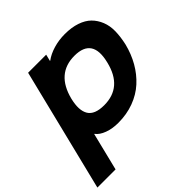

<svg xmlns="http://www.w3.org/2000/svg" viewBox="-248 -834 1240 1240"><g transform="rotate(-45 371.5 -214.0)"><path d="M576.2 -314Q622.1 -496.1 457 -496.1Q293 -496.1 247.1 -314Q225.6 -226.1 253.4 -179.9Q281.2 -133.8 367.2 -133.8Q532.7 -133.8 576.2 -314ZM742.2 -314.9Q724.6 -244.1 690.9 -185.1Q657.2 -126 608.6 -81.8Q560.1 -37.6 494.1 -13.2Q428.2 11.2 351.1 11.2Q297.9 11.2 254.9 -4.6Q211.9 -20.5 191.9 -47.9H189.9L126 210.9H-40L168 -629.9H333L321.8 -584H324.2Q358.9 -609.9 408.2 -624.5Q457.5 -639.2 512.2 -639.2Q573.2 -639.2 620.1 -623.3Q667 -607.4 695.8 -578.9Q724.6 -550.3 740.7 -510Q756.8 -469.7 755.9 -420.7Q754.9 -371.6 742.2 -314.9Z"/></g></svg>

Font: Sinkin Sans 700 Bold Italic
Style: Bold Italic
Weight: 700
Italic angle: -112°
Designer: Keith Bates
Foundry: K-Type
Version: Sinkin Sans (version 1.0)  by Keith Bates   •   © 2014   www